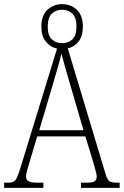

<svg xmlns="http://www.w3.org/2000/svg" viewBox="-22 -909 599 929"><path d="M-2 0V-25H17Q43 -25 53 -38Q63 -51 77 -97L254 -674Q221 -681 199.5 -708Q178 -735 178 -780Q178 -834 207.5 -861.5Q237 -889 279 -889Q321 -889 350 -861.5Q379 -834 379 -780Q379 -735 358.5 -708.5Q338 -682 306 -675L490 -63Q498 -38 508.5 -31.5Q519 -25 544 -25H557V0H370V-25H394Q426 -25 436 -32Q446 -39 446 -56Q446 -65 440 -85Q434 -105 429 -125L391 -249H158L124 -135Q119 -118 111.5 -93Q104 -68 104 -55Q104 -39 116.5 -32Q129 -25 161 -25H188V0ZM279 -700Q308 -700 328 -718.5Q348 -737 348 -780Q348 -824 328 -843Q308 -862 279 -862Q249 -862 229 -843Q209 -824 209 -780Q209 -737 229 -718.5Q249 -700 279 -700ZM168 -279H382L320 -491Q305 -542 293.5 -582.5Q282 -623 275 -650Q270 -624 258 -584.5Q246 -545 235 -505Z"/></svg>

Font: Noto Serif Ethiopic Condensed ExtraLight
Style: Regular
Weight: 200
Width: 3
Designer: Monotype Design Team
Foundry: Monotype Imaging Inc.
Version: Version 2.102; ttfautohint (v1.8.4.7-5d5b)